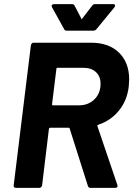

<svg xmlns="http://www.w3.org/2000/svg" viewBox="-20 -906 643 926"><path d="M404 -9 316 -286Q316 -288 314.5 -289Q313 -290 311 -290H222Q218 -290 216 -285L183 -12Q182 -7 178.5 -3.5Q175 0 170 0H56Q51 0 48 -3.5Q45 -7 46 -12L129 -688Q130 -693 133.5 -696.5Q137 -700 142 -700H420Q505 -700 554 -652Q603 -604 603 -523Q603 -513 601 -489Q593 -421 553.5 -372.5Q514 -324 453 -304Q448 -302 450 -297L546 -14Q547 -12 547 -9Q547 0 535 0H416Q407 0 404 -9ZM252 -574 231 -403Q231 -398 235 -398H361Q406 -398 435.5 -427Q465 -456 465 -502Q465 -537 443 -558Q421 -579 383 -579H257Q252 -579 252 -574ZM229 -877Q229 -881 232 -883.5Q235 -886 240 -886H328Q337 -886 340 -878L372 -817Q374 -810 377 -817L424 -878Q429 -886 438 -886H526Q535 -886 535 -879Q535 -876 532 -871L445 -765Q439 -758 430 -758H301Q292 -758 289 -766L231 -871Q229 -875 229 -877Z"/></svg>

Font: Barlow
Style: Bold Italic
Weight: 700
Italic angle: -7°
Designer: Jeremy Tribby
Foundry: Tribby Type
Version: Version 1.422